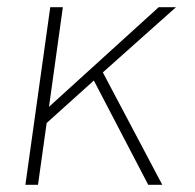

<svg xmlns="http://www.w3.org/2000/svg" viewBox="-20 -513 542 533"><path d="M50.5 0H85.5L109.5 -171.5L240.5 -289.5L391.5 0H430.5L265.5 -312L468.5 -493H420.5L116 -216.5L154.5 -493H119.5Z"/></svg>

Font: HK Grotesk ExtraLight
Style: Italic
Weight: 200
Italic angle: -16°
Designer: Alfredo Marco Pradil
Foundry: Hanken Design Co.
Version: Version 3.001;FEAKit 1.0